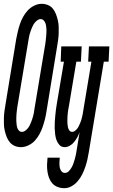

<svg xmlns="http://www.w3.org/2000/svg" viewBox="-41 -763 593 1006"><path d="M69 8Q51 8 36 1.5Q21 -5 10.5 -17.5Q0 -30 -6 -45.5Q-12 -61 -16 -78Q-20 -95 -20.5 -112Q-21 -129 -20.5 -146.5Q-20 -164 -17.5 -181.5Q-15 -199 -12 -217L44 -559Q48 -579 52.5 -598.5Q57 -618 63.5 -637Q70 -656 80 -674.5Q90 -693 104.5 -708.5Q119 -724 138.5 -733.5Q158 -743 177 -743Q195 -743 210.5 -736.5Q226 -730 236 -717.5Q246 -705 252 -689.5Q258 -674 262 -657Q266 -640 266.5 -623Q267 -606 266.5 -588.5Q266 -571 263.5 -553.5Q261 -536 258 -518L202 -176Q199 -156 194 -136.5Q189 -117 182.5 -98Q176 -79 166 -60.5Q156 -42 142 -26.5Q128 -11 108 -1.5Q88 8 69 8ZM74 -72Q83 -72 90.5 -77.5Q98 -83 104 -90Q110 -97 114 -105Q118 -113 121.5 -121.5Q125 -130 127.5 -138Q130 -146 132.5 -154.5Q135 -163 136.5 -171.5Q138 -180 139 -189L196 -531Q197 -540 198.5 -549.5Q200 -559 200.5 -568.5Q201 -578 202 -587.5Q203 -597 202.5 -606Q202 -615 201 -624Q200 -633 197 -641.5Q194 -650 187.5 -656.5Q181 -663 172 -663Q163 -663 155.5 -657.5Q148 -652 142 -645Q136 -638 132 -630Q128 -622 124.5 -613.5Q121 -605 118.5 -597Q116 -589 113.5 -580.5Q111 -572 110 -563.5Q109 -555 107 -546L50 -204Q49 -195 47.5 -185.5Q46 -176 45.5 -166.5Q45 -157 44.5 -147.5Q44 -138 44.5 -129Q45 -120 46 -111Q47 -102 49.5 -93.5Q52 -85 58.5 -78.5Q65 -72 74 -72ZM296 223Q277 223 260.5 216.5Q244 210 233 197.5Q222 185 216 169Q210 153 207.5 135Q205 117 205.5 99.5Q206 82 208 63H272Q271 75 270.5 87.5Q270 100 271.5 111.5Q273 123 280 133Q287 143 299 143Q311 143 320 133.5Q329 124 335 113Q341 102 344.5 91Q348 80 351.5 68.5Q355 57 357 45.5Q359 34 361 22L376 -70Q371 -56 364 -43.5Q357 -31 347.5 -19Q338 -7 324.5 0.5Q311 8 298 8Q281 8 270.5 -3.5Q260 -15 255 -29Q250 -43 248 -59Q246 -75 245.5 -91Q245 -107 246 -123Q247 -139 248.5 -155.5Q250 -172 252 -188Q254 -204 257 -221L294 -440H277L280 -520H387L383 -440H359L320 -207Q318 -198 316.5 -188.5Q315 -179 314 -169.5Q313 -160 312.5 -151Q312 -142 312 -132.5Q312 -123 312.5 -114Q313 -105 315 -96Q317 -87 322.5 -79.5Q328 -72 338 -72Q345 -72 352 -77.5Q359 -83 364 -89.5Q369 -96 372.5 -104Q376 -112 379.5 -119.5Q383 -127 385 -134.5Q387 -142 389 -150Q391 -158 392.5 -166Q394 -174 395 -182L438 -440H421L425 -520H532L528 -440H503L424 36Q421 55 416.5 74.5Q412 94 405.5 113Q399 132 389.5 151Q380 170 366 186.5Q352 203 333.5 213Q315 223 296 223Z"/></svg>

Font: Iosevka Curly Slab Medium
Style: Italic
Weight: 500
Italic angle: -9°
Monospace: yes
Designer: Belleve Invis
Foundry: Belleve Invis
Version: Version 22.1.2; ttfautohint (v1.8.4)